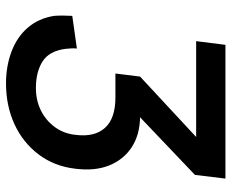

<svg xmlns="http://www.w3.org/2000/svg" viewBox="-84 -656 752 623"><g transform="rotate(90 291.5 -344.0)"><path d="M250 12Q194 12 146.5 -6Q99 -24 69 -59Q39 -94 31 -144Q30 -158 30 -172.5Q30 -187 31 -203L137 -218Q136 -209 136.5 -199.5Q137 -190 138 -181Q145 -128 179 -106.5Q213 -85 265 -85Q305 -85 337.5 -101Q370 -117 391.5 -146Q413 -175 417 -213Q425 -275 394.5 -309Q364 -343 296 -343H218L228 -423L424 -605H113L125 -700H559L547 -601L360 -423Q417 -422 457 -396Q497 -370 516 -323.5Q535 -277 527 -213Q519 -144 480 -93Q441 -42 381.5 -15Q322 12 250 12Z"/></g></svg>

Font: Inclusive Sans Medium
Style: Italic
Weight: 500
Italic angle: -7°
Designer: Olivia King
Foundry: Olivia King
Version: Version 2.004